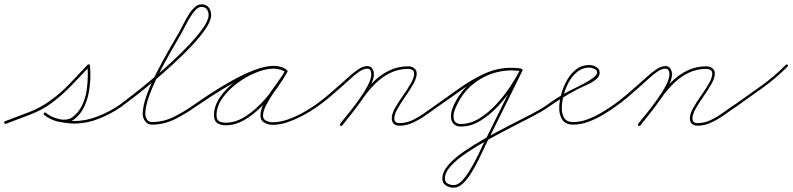

<svg xmlns="http://www.w3.org/2000/svg" viewBox="-26 -569 3682 892"><path d="M-6 2Q-8 -4 -2 -6Q51 -26 106.5 -47Q162 -68 208 -102Q257 -137 298.5 -181Q340 -225 382 -269Q384 -271 388 -270Q392 -269 392 -265Q394 -242 394 -220Q394 -184 387.5 -145Q381 -106 364.5 -71.5Q348 -37 318 -14Q308 -7 295.5 -4Q283 -1 271 -1Q246 -1 222.5 -10.5Q199 -20 179 -35Q175 -39 178 -44Q182 -48 187 -45Q212 -24 250 -15.5Q288 -7 320 -7Q375 -7 430 -29Q485 -51 530 -82Q535 -85 538 -80Q541 -75 536 -72Q490 -40 433.5 -17.5Q377 5 320 5Q286 5 246 -4Q206 -13 179 -35Q175 -39 178 -44Q182 -48 187 -45Q204 -31 226 -22Q248 -13 271 -13Q281 -13 291.5 -15.5Q302 -18 310 -24Q339 -46 355 -79Q371 -112 376.5 -149Q382 -186 382 -220Q382 -241 380 -264Q380 -267 386 -265Q393 -263 390 -260Q349 -217 306.5 -172.5Q264 -128 216 -92Q169 -57 112.5 -36Q56 -15 2 6Q-4 8 -6 2Z M528 -74Q525 -78 530 -82Q549 -96 587 -125.5Q625 -155 672 -194Q719 -233 766.5 -276.5Q814 -320 854 -362.5Q894 -405 918.5 -440.5Q943 -476 943 -499Q943 -515 935 -526Q927 -537 910 -537Q896 -537 882.5 -522.5Q869 -508 856.5 -487.5Q844 -467 833.5 -446Q823 -425 816 -413Q797 -380 769 -331.5Q741 -283 713.5 -229Q686 -175 667.5 -125Q649 -75 649 -39Q649 -26 657 -14Q665 -2 679 -2Q734 -2 782.5 -26.5Q831 -51 875 -82Q879 -85 883 -80Q886 -76 881 -72Q836 -40 786 -15Q736 10 679 10Q660 10 648.5 -5.5Q637 -21 637 -39Q637 -76 655.5 -127Q674 -178 702 -232.5Q730 -287 758 -336Q786 -385 806 -419Q814 -433 825 -455Q836 -477 849 -498.5Q862 -520 877.5 -534.5Q893 -549 910 -549Q932 -549 943.5 -534.5Q955 -520 955 -499Q955 -474 930.5 -437Q906 -400 865.5 -357Q825 -314 777 -270Q729 -226 682 -186.5Q635 -147 596 -117Q557 -87 536 -72Q532 -69 528 -74Z M875 -82Q906 -104 952.5 -134.5Q999 -165 1052 -194.5Q1105 -224 1155.5 -243.5Q1206 -263 1246 -263Q1261 -263 1276.5 -259Q1292 -255 1304 -246Q1309 -243 1306 -238Q1303 -233 1298 -236Q1273 -250 1244 -250Q1208 -250 1162.5 -231.5Q1117 -213 1075.5 -182Q1034 -151 1007 -112.5Q980 -74 980 -34Q980 -13 991.5 -6Q1003 1 1023 1Q1065 1 1106.5 -23.5Q1148 -48 1185 -86.5Q1222 -125 1251 -166.5Q1280 -208 1299 -241Q1302 -246 1307 -243Q1312 -240 1309 -235Q1298 -215 1279.5 -188.5Q1261 -162 1242 -133.5Q1223 -105 1209.5 -78.5Q1196 -52 1196 -32Q1196 -14 1211.5 -7.5Q1227 -1 1241 -1Q1274 -1 1310 -13.5Q1346 -26 1379.5 -44.5Q1413 -63 1440 -82Q1444 -85 1448 -80Q1451 -76 1446 -72Q1419 -53 1384 -34Q1349 -15 1312 -2Q1275 11 1241 11Q1221 11 1202.5 1Q1184 -9 1184 -32Q1184 -56 1197 -83.5Q1210 -111 1229 -138.5Q1248 -166 1267.5 -192.5Q1287 -219 1299 -241Q1302 -246 1307 -243Q1312 -240 1309 -235Q1290 -200 1259.5 -157.5Q1229 -115 1191 -76Q1153 -37 1110 -12Q1067 13 1023 13Q998 13 983 2.5Q968 -8 968 -34Q968 -76 996 -117Q1024 -158 1067 -190.5Q1110 -223 1157.5 -242.5Q1205 -262 1244 -262Q1277 -262 1304 -246Q1309 -243 1306 -238Q1302 -233 1298 -236Q1286 -244 1272.5 -247.5Q1259 -251 1246 -251Q1208 -251 1158 -231.5Q1108 -212 1056 -182.5Q1004 -153 958 -123Q912 -93 881 -72Q877 -69 873 -74Q870 -78 875 -82Z M1440 -82Q1472 -105 1502 -130.5Q1532 -156 1562 -183Q1575 -194 1595.5 -213Q1616 -232 1638.5 -247Q1661 -262 1680 -262Q1696 -262 1703.5 -250.5Q1711 -239 1711 -224Q1711 -201 1694 -168.5Q1677 -136 1652.5 -101.5Q1628 -67 1603.5 -36.5Q1579 -6 1564 14Q1560 18 1555 15Q1551 11 1554 6Q1569 -12 1593 -42Q1617 -72 1641.5 -106Q1666 -140 1682.5 -171.5Q1699 -203 1699 -224Q1699 -234 1695 -242Q1691 -250 1680 -250Q1663 -250 1642 -235.5Q1621 -221 1601.5 -202.5Q1582 -184 1570 -174Q1540 -147 1509.5 -121Q1479 -95 1446 -72Q1441 -69 1438 -74Q1435 -79 1440 -82ZM1554 6Q1579 -25 1604 -56Q1629 -87 1651 -119Q1677 -157 1709.5 -189.5Q1742 -222 1782.5 -241.5Q1823 -261 1871 -261Q1886 -261 1898 -252.5Q1910 -244 1910 -227Q1910 -207 1894.5 -179.5Q1879 -152 1858 -122Q1837 -92 1821.5 -65Q1806 -38 1806 -19Q1806 3 1830 3Q1861 3 1890.5 -11Q1920 -25 1947.5 -45Q1975 -65 2000 -82Q2004 -85 2008 -80Q2011 -76 2006 -72Q1981 -54 1952.5 -34Q1924 -14 1893 0.5Q1862 15 1830 15Q1814 15 1804 6.5Q1794 -2 1794 -19Q1794 -40 1809.5 -67.5Q1825 -95 1846 -124.5Q1867 -154 1882.5 -181Q1898 -208 1898 -227Q1898 -239 1889.5 -244Q1881 -249 1871 -249Q1825 -249 1786.5 -230Q1748 -211 1717 -180Q1686 -149 1661 -113Q1638 -80 1613.5 -48.5Q1589 -17 1564 14Q1560 18 1555 15Q1551 11 1554 6Z M1998 -74Q1995 -78 2000 -82Q2051 -118 2107 -158Q2163 -198 2223 -226Q2283 -254 2349 -254Q2360 -254 2370.5 -253Q2381 -252 2392 -251Q2398 -250 2397 -244Q2396 -238 2390 -239Q2380 -240 2370 -241Q2360 -242 2349 -242Q2285 -242 2225.5 -214Q2166 -186 2111.5 -146.5Q2057 -107 2006 -72Q2002 -69 1998 -74ZM2397 -244Q2396 -238 2390 -239Q2372 -242 2353 -242Q2275 -242 2208.5 -203.5Q2142 -165 2104 -96Q2096 -81 2088.5 -63Q2081 -45 2081 -28Q2081 7 2115 7Q2159 7 2201 -19Q2243 -45 2280 -85Q2317 -125 2345.5 -168.5Q2374 -212 2391 -246Q2393 -251 2399 -248Q2404 -246 2401 -240Q2384 -204 2354.5 -160Q2325 -116 2287 -75Q2249 -34 2205 -7.5Q2161 19 2115 19Q2093 19 2081 6Q2069 -7 2069 -28Q2069 -47 2076.5 -66.5Q2084 -86 2093 -102Q2133 -173 2202 -213.5Q2271 -254 2353 -254Q2373 -254 2392 -251Q2398 -250 2397 -244ZM2399 -248Q2404 -246 2401 -240Q2363 -163 2325 -86Q2287 -9 2248 69Q2248 69 2248 69Q2248 69 2248 69Q2248 69 2248 69Q2248 69 2248 69Q2238 87 2224.5 116.5Q2211 146 2195 178Q2179 210 2161 238.5Q2143 267 2123 285Q2103 303 2082 303Q2062 303 2045.5 292.5Q2029 282 2029 260Q2029 230 2056.5 198Q2084 166 2130 134.5Q2176 103 2230.5 72.5Q2285 42 2340 14Q2395 -14 2441.5 -38Q2488 -62 2516 -82Q2520 -85 2524 -80Q2527 -76 2522 -72Q2496 -53 2450.5 -29.5Q2405 -6 2350.5 22Q2296 50 2242 80Q2188 110 2142 141Q2096 172 2068.5 202Q2041 232 2041 260Q2041 277 2054 284Q2067 291 2082 291Q2100 291 2118 273Q2136 255 2153.5 227Q2171 199 2187 167.5Q2203 136 2215.5 108Q2228 80 2238 63Q2238 63 2238 63Q2238 63 2238 63Q2238 63 2238 63Q2238 63 2238 63Q2276 -14 2314 -91Q2352 -168 2391 -246Q2393 -251 2399 -248Z M2516 -82Q2538 -98 2561.5 -113Q2585 -128 2610 -142Q2619 -147 2641 -157.5Q2663 -168 2687.5 -181Q2712 -194 2730 -207.5Q2748 -221 2748 -232Q2748 -244 2734.5 -249.5Q2721 -255 2712 -255Q2680 -255 2656 -235.5Q2632 -216 2616 -186.5Q2600 -157 2592 -124.5Q2584 -92 2584 -66Q2584 -39 2595.5 -20.5Q2607 -2 2637 -2Q2670 -2 2703.5 -14.5Q2737 -27 2768 -45.5Q2799 -64 2825 -82Q2829 -85 2833 -80Q2836 -76 2831 -72Q2805 -53 2772.5 -34Q2740 -15 2705.5 -2.5Q2671 10 2637 10Q2602 10 2587 -12Q2572 -34 2572 -66Q2572 -95 2581 -129.5Q2590 -164 2607.5 -195.5Q2625 -227 2651 -247Q2677 -267 2712 -267Q2727 -267 2743.5 -258Q2760 -249 2760 -232Q2760 -215 2746 -203Q2728 -187 2703 -176Q2678 -165 2656 -154Q2622 -136 2588.5 -115.5Q2555 -95 2522 -72Q2518 -69 2514 -74Q2511 -78 2516 -82Z M2825 -82Q2857 -105 2887 -130.5Q2917 -156 2947 -183Q2960 -194 2980.5 -213Q3001 -232 3023.5 -247Q3046 -262 3065 -262Q3081 -262 3088.5 -250.5Q3096 -239 3096 -224Q3096 -201 3079 -168.5Q3062 -136 3037.5 -101.5Q3013 -67 2988.5 -36.5Q2964 -6 2949 14Q2945 18 2940 15Q2936 11 2939 6Q2954 -12 2978 -42Q3002 -72 3026.5 -106Q3051 -140 3067.5 -171.5Q3084 -203 3084 -224Q3084 -234 3080 -242Q3076 -250 3065 -250Q3048 -250 3027 -235.5Q3006 -221 2986.5 -202.5Q2967 -184 2955 -174Q2925 -147 2894.5 -121Q2864 -95 2831 -72Q2826 -69 2823 -74Q2820 -79 2825 -82ZM2939 6Q2964 -25 2989 -56Q3014 -87 3036 -119Q3062 -157 3094.5 -189.5Q3127 -222 3167.5 -241.5Q3208 -261 3256 -261Q3271 -261 3283 -252.5Q3295 -244 3295 -227Q3295 -207 3279.5 -179.5Q3264 -152 3243 -122Q3222 -92 3206.5 -65Q3191 -38 3191 -19Q3191 3 3215 3Q3246 3 3275.5 -11Q3305 -25 3332.5 -45Q3360 -65 3385 -82Q3389 -85 3393 -80Q3396 -76 3391 -72Q3366 -54 3337.5 -34Q3309 -14 3278 0.5Q3247 15 3215 15Q3199 15 3189 6.5Q3179 -2 3179 -19Q3179 -40 3194.5 -67.5Q3210 -95 3231 -124.5Q3252 -154 3267.5 -181Q3283 -208 3283 -227Q3283 -239 3274.5 -244Q3266 -249 3256 -249Q3210 -249 3171.5 -230Q3133 -211 3102 -180Q3071 -149 3046 -113Q3023 -80 2998.5 -48.5Q2974 -17 2949 14Q2945 18 2940 15Q2936 11 2939 6Z M3383 -72Q3380 -77 3385 -81Q3446 -124 3509 -169Q3572 -214 3625 -268Q3629 -272 3633 -268Q3637 -264 3633 -260Q3580 -206 3516.5 -160.5Q3453 -115 3391 -71Q3387 -67 3383 -72Z"/></svg>

Font: FRB American Cursive Guidelines Thin
Style: Italic
Weight: 100
Italic angle: -25°
Version: Version 2.0;Modular Font Editor K font №1